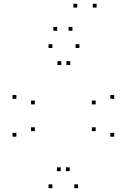

<svg xmlns="http://www.w3.org/2000/svg" viewBox="-20 -970 660 1000"><path d="M386.8 10V-10H366.8V10ZM574.7 -258V-278H554.7V-258ZM574.7 -455.3V-475.3H554.7V-455.3ZM393.5 -720V-740H373.5V-720ZM252.8 -720V-740H232.8V-720ZM65.3 -455.3V-475.3H45.3V-455.3ZM65.3 -258V-278H45.3V-258ZM252.8 10V-10H232.8V10ZM161.5 -287V-307H141.5V-287ZM161.5 -426.3V-446.3H141.5V-426.3ZM299.2 -631.5V-651.5H279.2V-631.5ZM345.8 -631.5V-651.5H325.8V-631.5ZM478.5 -426.3V-446.3H458.5V-426.3ZM478.5 -287V-307H458.5V-287ZM343.2 -78.5V-98.5H323.2V-78.5ZM296.5 -78.5V-98.5H276.5V-78.5ZM277.8 -809.8V-829.8H257.8V-809.8ZM382.3 -930.5V-950.5H362.3V-930.5ZM483.2 -930.5V-950.5H463.2V-930.5ZM357.3 -809.8V-829.8H337.3V-809.8Z"/></svg>

Font: Monaspace Krypton Dots Var
Style: Regular
Weight: 400
Designer: Riley Cran and the Lettermatic Team
Version: Version 1.100 (Monaspace Krypton Dots)